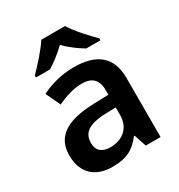

<svg xmlns="http://www.w3.org/2000/svg" viewBox="-182 -889 954 1022"><g transform="rotate(-30 295.0 -378.0)"><path d="M368 -766H222C194 -721 134 -656 97 -618V-606H183C218 -628 258 -657 294 -693C328 -657 371 -627 406 -606H493V-618C456 -655 394 -721 368 -766ZM297 -553C223 -553 151 -533 97 -505L139 -416C187 -438 238 -456 292 -456C350 -456 385 -429 385 -361V-334L292 -331C125 -326 43 -271 43 -158C43 -43 115 10 212 10C303 10 346 -16 393 -75H397L422 0H513V-364C513 -493 438 -553 297 -553ZM320 -254 385 -256V-210C385 -129 329 -86 256 -86C208 -86 176 -107 176 -157C176 -215 211 -250 320 -254Z"/></g></svg>

Font: Noto Sans Balinese SemiBold
Style: Regular
Weight: 600
Designer: Aditya Bayu, David Williams
Foundry: David Williams
Version: Version 2.005